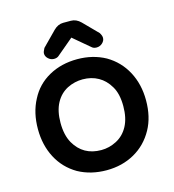

<svg xmlns="http://www.w3.org/2000/svg" viewBox="-107 -785 808 892"><g transform="rotate(-15 297.0 -339.0)"><path d="M155 -581Q155 -590 164 -606L232 -675Q253 -696 278 -696H315Q341 -696 362 -675L430 -606Q439 -592 439 -581Q439 -567 427 -556Q415 -545 399 -545Q384 -545 375 -554L298 -619Q297 -620 297 -620Q297 -620 295 -618L219 -554Q210 -545 194 -545Q179 -545 167 -556Q155 -567 155 -581ZM69 -388Q100 -449 160 -482.5Q220 -516 297 -516Q372 -516 432 -483Q492 -448 524.5 -387Q557 -326 557 -249Q557 -169 525 -111Q491 -49 431.5 -15.5Q372 18 297 18Q221 18 161 -15Q101 -50 69 -111Q37 -172 37 -249Q37 -328 69 -388ZM168 -152Q210 -79 297 -79Q335 -79 370 -97Q407 -116 427.5 -154.5Q448 -193 448 -250Q448 -310 426 -346Q405 -382 372 -400.5Q339 -419 297 -419Q259 -419 224 -402Q187 -383 166.5 -345Q146 -307 146 -250Q146 -191 168 -152Z"/></g></svg>

Font: 寒蝉全圆体 Bold
Style: Regular
Weight: 700
Designer: Warren2060
      Designed by Motoya company      

      [Varela Round]
      Joe Prince(Latin component); Avraham Cornf
Foundry: ChillType
Version: Version 3.200